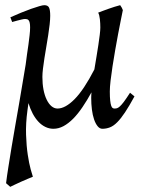

<svg xmlns="http://www.w3.org/2000/svg" viewBox="-20 -477 553 741"><path d="M499 -105Q478.5 -67.4 462.4 -43.2Q446.3 -19 432.1 -4.9Q418 9.3 404.1 14.6Q390.1 20 375 20Q364.7 20 356.7 10Q348.6 0 343 -16.4Q337.4 -32.7 334.7 -54.2Q332 -75.7 332 -99.1Q332 -104 332.3 -109.4Q332.5 -114.7 333 -120.6Q315.9 -89.4 298.3 -63.5Q280.8 -37.6 262.5 -19Q244.1 -0.5 225.1 9.8Q206.1 20 186 20Q169.9 20 155.3 12.9Q140.6 5.9 128.4 -7.1Q116.2 -20 106.4 -38.3Q96.7 -56.6 89.8 -79.1Q88.9 -72.3 87.9 -65.4Q86.9 -58.6 85.9 -50.8Q79.1 -0.5 80.6 43.2Q82 86.9 87.2 120.6Q92.3 154.3 98.4 176.5Q104.5 198.7 106.9 205.1Q99.6 208 87.4 213.1Q75.2 218.3 62 224.1Q48.8 230 37.1 235.6Q25.4 241.2 19.5 244.1L3.4 230Q6.8 202.1 12.5 166.5Q18.1 130.9 24.7 90.8Q31.2 50.8 38.8 8.3Q46.4 -34.2 53.5 -75.9Q60.5 -117.7 67.1 -156.5Q73.7 -195.3 79.1 -228Q81.1 -247.1 84.2 -266.8Q87.4 -286.6 89.8 -305.2Q92.3 -323.7 94.2 -340.8Q96.2 -357.9 96.2 -371.1Q96.2 -382.3 94.7 -388.9Q93.3 -395.5 90.6 -398.7Q87.9 -401.9 84.5 -402.8Q81.1 -403.8 77.1 -403.8Q72.8 -403.8 64.2 -401.9Q55.7 -399.9 47.4 -397.7Q39.1 -395.5 26.9 -392.1L20 -410.2Q40.5 -419.4 61.3 -428Q82 -436.5 100.1 -442.9Q118.2 -449.2 131.6 -453.1Q145 -457 150.9 -457Q164.6 -457 169.2 -447.8Q173.8 -438.5 173.8 -416Q173.8 -401.9 171.6 -382.3Q169.4 -362.8 166 -341.1Q162.6 -319.3 158.7 -296.4Q154.8 -273.4 151.4 -252Q147.9 -230.5 145.8 -211.9Q143.6 -193.4 143.6 -180.2Q143.6 -153.3 147.9 -130.9Q152.3 -108.4 160.2 -92.3Q168 -76.2 178.7 -67.1Q189.5 -58.1 202.1 -58.1Q231.9 -58.1 267.8 -94.2Q303.7 -130.4 344.2 -209Q348.1 -233.4 352.3 -257.6Q356.4 -281.7 359.6 -303.5Q362.8 -325.2 365 -342.8Q367.2 -360.4 367.2 -371.1Q367.2 -386.7 365.5 -402.8Q363.8 -418.9 358.9 -428.2Q367.7 -431.6 378.2 -435.5Q388.7 -439.5 399.9 -443.4Q411.1 -447.3 422.4 -450.9Q433.6 -454.6 443.8 -457Q447.8 -451.7 450.2 -447Q452.6 -442.4 454.1 -438Q451.2 -423.8 446.3 -399.4Q441.4 -375 435.8 -345.5Q430.2 -315.9 424.6 -283.7Q418.9 -251.5 414.3 -221.2Q409.7 -190.9 406.7 -165.5Q403.8 -140.1 403.8 -124Q403.8 -102.1 405.3 -88.9Q406.7 -75.7 409.2 -68.8Q411.6 -62 414.8 -60.1Q418 -58.1 421.9 -58.1Q426.8 -58.1 431.4 -59.3Q436 -60.5 442.6 -66.4Q449.2 -72.3 458.5 -84.7Q467.8 -97.2 481.9 -119.1Z"/></svg>

Font: Akkhara
Style: Italic
Weight: 400
Italic angle: -7°
Designer: J. Victor Gaultney
Version: Version 1.00 June 13, 2006, initial release